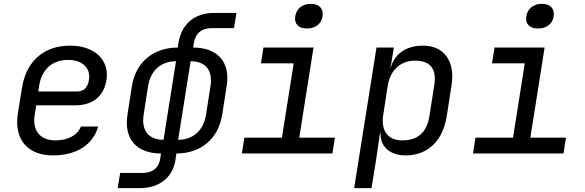

<svg xmlns="http://www.w3.org/2000/svg" viewBox="-20 -797 3040 997"><path d="M254 10C377 10 463 -45 490 -140H400C384 -96 334 -68 267 -68C189 -68 147 -119 160 -200L168 -250H370C460 -250 519 -295 533 -382C549 -486 470 -560 345 -560C208 -560 116 -480 94 -340L73 -210C51 -73 124 10 254 10ZM179 -322 183 -350C196 -437 252 -486 333 -486C407 -486 452 -444 442 -382C435 -339 412 -322 380 -322Z M813 20C807 74 774 101 719 101H604L591 180H705C813 180 883 119 893 20L896 0C1024 0 1114 -77 1134 -202L1157 -350C1177 -474 1111 -550 983 -550L986 -570C994 -624 1026 -651 1080 -651H1195L1208 -730H1094C986 -730 921 -669 906 -570L903 -550C776 -550 685 -474 665 -350L642 -202C622 -77 688 0 816 0ZM829 -71C751 -71 713 -120 726 -202L749 -350C762 -431 816 -479 894 -479ZM905 -71 970 -479C1048 -479 1086 -431 1073 -350L1050 -202C1037 -120 983 -71 905 -71Z M1574 -649C1618 -649 1649 -673 1655 -712C1661 -752 1638 -777 1594 -777C1550 -777 1519 -752 1513 -712C1507 -673 1530 -649 1574 -649ZM1236 0H1706L1719 -82H1534L1608 -550H1348L1335 -468H1505L1444 -82H1249Z M1819 180H1909L1935 20L1953 -105H1956C1954 -36 2005 10 2086 10C2201 10 2280 -65 2300 -195L2325 -356C2344 -480 2285 -560 2177 -560C2089 -560 2029 -518 2009 -445H2008L2025 -550H1935ZM2069 -68C1995 -68 1957 -117 1970 -200L1993 -350C2006 -433 2060 -482 2134 -482C2210 -482 2249 -445 2235 -355L2210 -195C2196 -105 2145 -68 2069 -68Z M2774 -649C2818 -649 2849 -673 2855 -712C2861 -752 2838 -777 2794 -777C2750 -777 2719 -752 2713 -712C2707 -673 2730 -649 2774 -649ZM2436 0H2906L2919 -82H2734L2808 -550H2548L2535 -468H2705L2644 -82H2449Z"/></svg>

Font: JetBrains Mono
Style: Italic
Weight: 400
Italic angle: -9°
Monospace: yes
Designer: Philipp Nurullin, Konstantin Bulenkov
Foundry: JetBrains
Version: Version 2.305